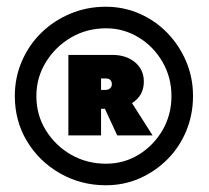

<svg xmlns="http://www.w3.org/2000/svg" viewBox="-20 -769 620 570"><path d="M294 -219Q220 -219 158 -254.5Q96 -290 60 -350Q24 -410 24 -484Q24 -539 45 -587.5Q66 -636 103 -672Q140 -708 189 -728.5Q238 -749 294 -749Q347 -749 394 -728.5Q441 -708 476.5 -671.5Q512 -635 532.5 -587Q553 -539 553 -484Q553 -429 533 -380.5Q513 -332 477 -296Q441 -260 394.5 -239.5Q348 -219 294 -219ZM295 -283Q348 -283 392 -310Q436 -337 462.5 -382.5Q489 -428 489 -484Q489 -539 462.5 -585Q436 -631 391.5 -658Q347 -685 295 -685Q238 -685 191.5 -658Q145 -631 116.5 -585Q88 -539 88 -484Q88 -427 116.5 -381.5Q145 -336 191.5 -309.5Q238 -283 295 -283ZM328 -367 291 -447 370 -466 433 -367ZM183 -367V-606H313Q355 -606 381 -584Q407 -562 407 -527Q407 -489 378.5 -467.5Q350 -446 313 -446H269L280 -460V-367ZM280 -495 269 -502H293Q301 -502 306.5 -506.5Q312 -511 312 -519Q312 -527 307.5 -531.5Q303 -536 295 -536H269L280 -544Z"/></svg>

Font: Lexend Exa Black
Style: Regular
Weight: 900
Designer: Bonnie Shaver-Troup, Thomas Jockin
Foundry: Lexend
Version: Version 1.007